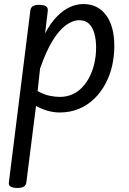

<svg xmlns="http://www.w3.org/2000/svg" viewBox="-20 -539 638 949"><path d="M65 390Q45 390 33 383.5Q21 377 24 361L130 -487Q132 -502 142.5 -508.5Q153 -515 173 -515Q198 -515 208 -507.5Q218 -500 216 -484L203 -374Q231 -427 262.5 -458.5Q294 -490 326.5 -504.5Q359 -519 392 -519Q463 -519 504 -464.5Q545 -410 545 -311Q545 -261 534 -213Q523 -165 500.5 -123.5Q478 -82 445.5 -50.5Q413 -19 370 -1Q327 17 275 17Q245 17 215.5 8.5Q186 0 158 -15L110 364Q108 377 97.5 383.5Q87 390 65 390ZM166 -89Q196 -72 224 -66Q252 -60 275 -60Q310 -60 338.5 -73Q367 -86 388.5 -109.5Q410 -133 425 -164Q440 -195 447.5 -231Q455 -267 455 -304Q455 -343 446.5 -373.5Q438 -404 420 -421.5Q402 -439 372 -439Q339 -439 305 -414Q271 -389 239 -336.5Q207 -284 178 -200Z"/></svg>

Font: Playwrite GB S
Style: Italic
Weight: 400
Italic angle: -7°
Designer: Veronika Burian, José Scaglione
Foundry: TypeTogether
Version: Version 1.000